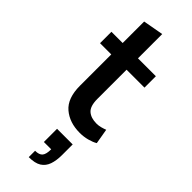

<svg xmlns="http://www.w3.org/2000/svg" viewBox="-261 -570 834 834"><g transform="rotate(45 155.5 -153.0)"><path d="M219 10Q156 10 115.5 -24.5Q75 -59 75 -136V-328H6V-398H75V-530L169 -547V-398H279V-328H169V-149Q169 -104 188.5 -87Q208 -70 242 -70Q255 -70 268 -73.5Q281 -77 291 -81L303 -11Q288 -2 265.5 4Q243 10 219 10ZM137 241V202Q162 202 172 190Q182 178 182 148H137V67H233V132Q233 166 224.5 190.5Q216 215 195.5 228Q175 241 137 241Z"/></g></svg>

Font: Rokkitt Medium
Style: Regular
Weight: 500
Version: Version 3.103